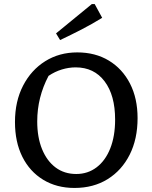

<svg xmlns="http://www.w3.org/2000/svg" viewBox="-20 -919 753 949"><path d="M348 10Q260 10 193.5 -30.5Q127 -71 90.5 -144Q54 -217 54 -316Q54 -418 94 -495.5Q134 -573 203.5 -616.5Q273 -660 362 -660Q451 -660 518 -619.5Q585 -579 622.5 -506Q660 -433 660 -335Q660 -232 621 -154.5Q582 -77 512 -33.5Q442 10 348 10ZM357 -59Q414 -59 457.5 -92Q501 -125 525 -185.5Q549 -246 549 -328Q549 -448 497 -517Q445 -586 354 -586Q320 -586 285.5 -575.5Q251 -565 220 -544Q164 -438 164 -319Q164 -240 188 -181.5Q212 -123 255 -91Q298 -59 357 -59ZM277 -721 257 -754 434 -899H448L485 -831Q435 -800 382.5 -773Q330 -746 277 -721Z"/></svg>

Font: Piazzolla Medium
Style: Regular
Weight: 500
Designer: Juan Pablo del Peral
Foundry: Huerta Tipografica
Version: Version 1.330